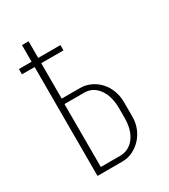

<svg xmlns="http://www.w3.org/2000/svg" viewBox="-132 -562 555 629"><g transform="rotate(-30 146.0 -247.5)"><path d="M145 -278Q166 -278 184.5 -269.5Q203 -261 217 -246Q231 -231 239 -210.5Q247 -190 247 -165V-110Q247 -88 239 -68Q231 -48 217 -33Q203 -18 184.5 -9Q166 0 145 0H51V-495H76V-278ZM223 -155Q223 -203 202.5 -230.5Q182 -258 150 -258H75V-20H148Q181 -20 202 -47Q223 -74 223 -122ZM3 -432H160V-412H3Z"/></g></svg>

Font: Moniqa Thin Paragraph
Style: Regular
Weight: 100
Designer: Rajesh Rajput
Foundry: Rajesh Rajput
Version: Version 1.000